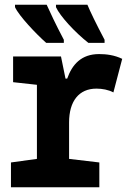

<svg xmlns="http://www.w3.org/2000/svg" viewBox="-20 -786 540 806"><path d="M351 -606H419V-619C384 -685 358 -739 347 -766H215V-756C232 -718 295 -650 351 -606ZM174 -606H248V-619C213 -685 190 -735 176 -766H43V-756C59 -720 132 -643 174 -606ZM26 0H397V-104L270 -119V-272C270 -361 311 -414 385 -414C409 -414 436 -409 456 -398L493 -539C460 -555 426 -559 396 -559C321 -559 283 -515 262 -456H255L236 -549H35V-441L135 -430V-119L26 -104Z"/></svg>

Font: Noto Sans Mono ExtraCondensed ExtraBold
Style: Regular
Weight: 800
Width: 2
Designer: Monotype Design Team
Foundry: Monotype Imaging Inc.
Version: Version 2.014